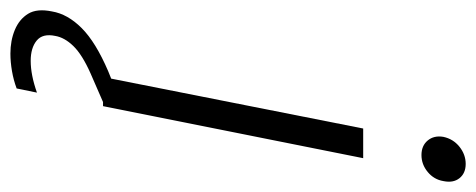

<svg xmlns="http://www.w3.org/2000/svg" viewBox="-300 -444 915 369"><g transform="rotate(90 157.5 -259.5)"><path d="M220 -500H277L177 0H121ZM271 -612Q253 -612 243 -624Q233 -636 236 -654Q240 -673 255 -685Q270 -697 288 -697Q306 -697 315.5 -685Q325 -673 321 -654Q318 -636 303.5 -624Q289 -612 271 -612ZM167 -33 176 -3 114 24Q78 40 61.5 57Q45 74 42 92Q37 116 51 127.5Q65 139 90 139Q117 139 151 127L143 166Q127 172 109.5 175Q92 178 76 178Q51 178 30.5 169.5Q10 161 -0.5 144Q-11 127 -5 98Q0 68 27 41Q54 14 110 -10Z"/></g></svg>

Font: Albert Sans Light
Style: Italic
Weight: 300
Italic angle: -11.25°
Designer: Andreas Rasmussen
Foundry: a.Foundry
Version: Version 1.025